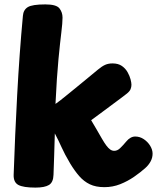

<svg xmlns="http://www.w3.org/2000/svg" viewBox="-20 -842 727 872"><path d="M84 -770Q86 -797 106 -809.5Q126 -822 186 -822Q236 -822 250 -804Q264 -786 264 -762Q264 -738 258.5 -694Q253 -650 245.5 -572.5Q238 -495 232 -370Q238 -374 253 -385.5Q268 -397 288 -413.5Q308 -430 331.5 -449Q355 -468 379 -488Q403 -508 425 -526Q443 -541 457.5 -547.5Q472 -554 491 -554Q517 -554 533.5 -542.5Q550 -531 559.5 -514Q569 -497 573 -481.5Q577 -466 577 -457Q577 -447 573 -437Q569 -427 555 -416Q542 -406 527.5 -395Q513 -384 496.5 -372Q480 -360 463 -347Q446 -334 428.5 -321.5Q411 -309 394 -296Q406 -276 418.5 -254.5Q431 -233 443 -212Q454 -193 463 -181Q472 -169 480.5 -163Q489 -157 499 -157Q513 -157 525.5 -169Q538 -181 554 -200Q562 -210 572.5 -216Q583 -222 594 -222Q615 -222 633 -210Q651 -198 662 -180Q673 -162 673 -144Q673 -125 663.5 -108Q654 -91 640 -79Q619 -60 589.5 -39.5Q560 -19 526 -5.5Q492 8 454 8Q415 8 388 -5Q361 -18 340 -42Q319 -66 299 -99Q273 -143 259.5 -173.5Q246 -204 229 -236Q228 -183 226 -134.5Q224 -86 223 -48Q222 -14 202.5 -2Q183 10 141 10Q86 10 63.5 -2Q41 -14 42 -48Q48 -224 58 -411Q68 -598 84 -770Z"/></svg>

Font: Playpen Sans ExtraBold
Style: Regular
Weight: 800
Designer: Laura Meseguer, Veronika Burian, José Scaglione
Foundry: TypeTogether
Version: Version 1.001